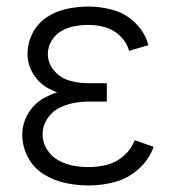

<svg xmlns="http://www.w3.org/2000/svg" viewBox="-20 -558 540 586"><path d="M251 8Q215 8 179.5 0.5Q144 -7 113 -26.5Q82 -46 65 -78.5Q48 -111 48 -147Q48 -182 66.5 -212.5Q85 -243 116 -260Q135 -270 154 -276Q140 -282 126 -289Q98 -305 81 -333Q64 -361 64 -393Q64 -427 79.5 -457Q95 -487 123 -505.5Q151 -524 184 -531Q217 -538 250 -538Q289 -538 327 -527Q365 -516 394 -487Q423 -458 433 -420L374 -403Q367 -428 347.5 -447.5Q328 -467 302 -474.5Q276 -482 250 -482Q228 -482 207 -478Q186 -474 167 -463Q148 -452 137 -433Q126 -414 126 -393Q126 -364 146 -341.5Q166 -319 193.5 -311.5Q221 -304 250 -304H306V-248H250Q226 -248 202 -243Q178 -238 157 -226.5Q136 -215 123 -193.5Q110 -172 110 -148Q110 -124 123 -102.5Q136 -81 157.5 -69Q179 -57 202.5 -52.5Q226 -48 251 -48Q280 -48 308 -55.5Q336 -63 358.5 -83Q381 -103 391 -130L449 -110Q435 -71 403.5 -42.5Q372 -14 332 -3Q292 8 251 8Z"/></svg>

Font: Iosevka SS01 Light
Style: Regular
Weight: 300
Monospace: yes
Designer: Belleve Invis
Foundry: Belleve Invis
Version: 2.3.3; ttfautohint (v1.8.3)